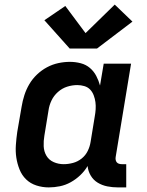

<svg xmlns="http://www.w3.org/2000/svg" viewBox="-20 -807 640 835"><path d="M192 8Q164 8 138 -0.5Q112 -9 93.5 -27Q75 -45 65 -70Q55 -95 51 -121.5Q47 -148 49 -176.5Q51 -205 55 -233L74 -343Q78 -368 86 -393Q94 -418 107.5 -441Q121 -464 141 -483Q161 -502 184.5 -514.5Q208 -527 233.5 -532.5Q259 -538 284 -538Q308 -538 331 -532Q354 -526 371 -511.5Q388 -497 398.5 -477Q409 -457 415 -435L431 -530H550L483 -124Q482 -118 483 -112Q484 -106 487.5 -101.5Q491 -97 497 -95Q503 -93 510 -93H529V8H493Q469 8 446.5 3.5Q424 -1 405 -12.5Q386 -24 374.5 -43.5Q363 -63 361 -85Q348 -63 329 -45Q310 -27 287.5 -14.5Q265 -2 240.5 3Q216 8 192 8ZM257 -93Q277 -93 297.5 -98.5Q318 -104 335 -117.5Q352 -131 361.5 -150.5Q371 -170 374 -190L392 -300Q395 -316 396 -332Q397 -348 395 -363Q393 -378 387.5 -392.5Q382 -407 372 -417.5Q362 -428 347 -432.5Q332 -437 316 -437Q294 -437 272 -430Q250 -423 232 -407Q214 -391 204 -370Q194 -349 191 -327L173 -217Q169 -194 170 -171Q171 -148 182 -129.5Q193 -111 213.5 -102Q234 -93 257 -93ZM283 -596 173 -719 264 -781 352 -663 479 -787 556 -713 402 -596Z"/></svg>

Font: Iosevka Curly Extended
Style: Bold Italic
Weight: 700
Width: 7
Italic angle: -9°
Monospace: yes
Designer: Belleve Invis
Foundry: Belleve Invis
Version: Version 11.1.0; ttfautohint (v1.8.3)